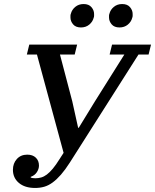

<svg xmlns="http://www.w3.org/2000/svg" viewBox="-20 -919 768 951"><path d="M154 12Q103 12 73.5 -13Q44 -38 44 -78Q44 -110 63.5 -131.5Q83 -153 115 -153Q142 -153 157.5 -138Q173 -123 173 -99Q173 -82 162.5 -66Q152 -50 132 -43V-40Q139 -36 155 -36Q170 -36 184 -40Q198 -44 212 -54.5Q226 -65 241.5 -83.5Q257 -102 275 -131L295 -162L163 -649H113L125 -698H362L350 -649H277L338 -417L367 -286H370L449 -415L596 -649H523L535 -698H728L716 -649H666L326 -114Q303 -78 282 -54Q261 -30 240.5 -15Q220 0 199 6Q178 12 154 12ZM381 -783Q355 -783 342 -798.5Q329 -814 329 -832Q329 -837 329 -841.5Q329 -846 331 -851Q336 -871 353 -885Q370 -899 394 -899Q420 -899 433 -883.5Q446 -868 446 -850Q446 -845 446 -840.5Q446 -836 444 -831Q439 -811 422 -797Q405 -783 381 -783ZM572 -783Q546 -783 533 -798.5Q520 -814 520 -832Q520 -837 520 -841.5Q520 -846 522 -851Q527 -871 544 -885Q561 -899 585 -899Q611 -899 624 -883.5Q637 -868 637 -850Q637 -845 637 -840.5Q637 -836 635 -831Q630 -811 613 -797Q596 -783 572 -783Z"/></svg>

Font: IBM Plex Serif Medium
Style: Italic
Weight: 500
Italic angle: -14°
Designer: Mike Abbink, Paul van der Laan, Pieter van Rosmalen
Foundry: Bold Monday
Version: Version 2.5